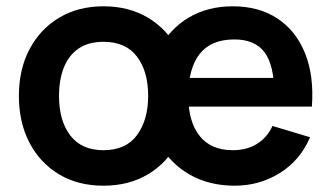

<svg xmlns="http://www.w3.org/2000/svg" viewBox="-20 -575 1053 610"><path d="M726.2 15Q644.2 15 582.3 -20.5Q520.4 -56.1 485.6 -119Q450.8 -182 450.8 -264.2Q450.8 -352.7 485 -417.9Q519.1 -483.2 579.5 -519.1Q640 -555 719.5 -555Q803.2 -555 862 -515.8Q920.8 -476.7 949.4 -405.2Q978 -333.7 970.9 -236.3H851.3V-280.3Q850.8 -368.5 820.3 -409.1Q789.8 -449.7 724.5 -449.7Q650.6 -449.7 614.5 -403.8Q578.3 -358 578.3 -270Q578.3 -187.8 614.5 -142.8Q650.6 -97.8 719.5 -97.8Q764 -97.8 796.2 -117.7Q828.3 -137.5 845.8 -174.8L965 -139Q934.1 -65.8 869.2 -25.4Q804.3 15 726.2 15ZM912 -236.3H540.3V-327.5H912ZM308.7 15Q227.4 15 167 -21.5Q106.6 -58 73.3 -122.3Q40 -186.6 40 -270.2Q40 -354.8 74 -419Q108 -483.2 168.5 -519.1Q228.9 -555 308.7 -555Q390 -555 450.6 -518.5Q511.2 -482.1 544.7 -417.9Q578.2 -353.7 578.2 -270.2Q578.2 -185.9 544.5 -121.7Q510.8 -57.4 450.1 -21.2Q389.4 15 308.7 15ZM308.7 -97.8Q380.2 -97.8 415.5 -146Q450.7 -194.2 450.7 -270.2Q450.7 -348.6 415 -395.4Q379.3 -442.2 308.7 -442.2Q260.2 -442.2 229 -420.3Q197.8 -398.5 182.6 -359.8Q167.5 -321.2 167.5 -270.2Q167.5 -191.4 203.3 -144.6Q239.2 -97.8 308.7 -97.8Z"/></svg>

Font: Manrope Variable Light
Style: Regular
Weight: 200
Designer: Mikhail Sharanda
Foundry: Mikhail Sharanda
Version: Version 4.505